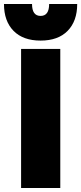

<svg xmlns="http://www.w3.org/2000/svg" viewBox="-71 -945 408 965"><path d="M-51 -925H90Q90 -865 133 -865Q176 -865 176 -925H317Q317 -839 269 -790Q221 -741 133 -741Q45 -741 -3 -790Q-51 -839 -51 -925ZM35 -699H232V0H35Z"/></svg>

Font: Readiness ExtraBold
Style: Regular
Weight: 800
Designer: Katatrad Team
Foundry: CadsonDemak
Version: Version 1.00;January 16, 2020;FontCreator 12.0.0.2550 64-bit